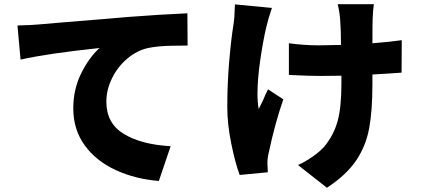

<svg xmlns="http://www.w3.org/2000/svg" viewBox="-20 -805 1993 907"><path d="M163.1 -689.5 275.4 -699.2Q531.2 -719.7 581.1 -724.6Q732.4 -736.3 865.2 -742.2L866.2 -589.8Q857.4 -589.8 792 -588.9Q726.6 -587.9 678.7 -578.1Q627 -566.4 581.5 -528.3Q536.1 -490.2 509.3 -435.5Q482.4 -380.9 482.4 -324.2Q482.4 -222.7 564.9 -172.4Q647.5 -122.1 786.1 -114.3L730.5 49.8Q619.1 41 526.9 -1.5Q434.6 -43.9 380.4 -118.2Q326.2 -192.4 326.2 -293Q326.2 -383.8 363.8 -459Q401.4 -534.2 450.2 -578.1Q207 -552.7 77.1 -523.4L62.5 -684.6Q133.8 -686.5 163.1 -689.5Z M1740.2 -712.9Q1739.3 -692.4 1739.3 -600.6Q1826.2 -607.4 1877.9 -615.2L1877 -461.9Q1828.1 -458 1739.3 -453.1V-408.2Q1739.3 -280.3 1723.6 -197.3Q1708 -114.3 1662.1 -46.4Q1616.2 21.5 1524.4 82L1387.7 -25.4Q1420.9 -40 1456.1 -64.5Q1491.2 -88.9 1512.7 -113.3Q1556.6 -167 1574.7 -232.4Q1592.8 -297.9 1592.8 -409.2V-447.3Q1558.6 -446.3 1491.2 -446.3Q1461.9 -446.3 1435.1 -447.3Q1408.2 -448.2 1386.7 -449.2L1344.7 -451.2V-600.6Q1417 -590.8 1487.3 -590.8Q1520.5 -590.8 1590.8 -592.8Q1590.8 -660.2 1586.9 -712.9Q1584 -750 1575.2 -785.2H1746.1Q1742.2 -761.7 1740.2 -712.9ZM1083 -689.5Q1087.9 -716.8 1089.8 -784.2L1264.6 -767.6Q1248 -719.7 1238.3 -678.7Q1222.7 -612.3 1209.5 -522Q1196.3 -431.6 1196.3 -361.3Q1196.3 -321.3 1202.1 -290Q1208 -300.8 1213.4 -312.5Q1218.8 -324.2 1224.6 -335.9Q1233.4 -358.4 1246.1 -382.8L1318.4 -335.9Q1279.3 -223.6 1250 -85.9Q1243.2 -58.6 1243.2 -36.1L1245.1 8.8L1112.3 21.5Q1091.8 -32.2 1072.8 -125Q1053.7 -217.8 1053.7 -298.8Q1053.7 -408.2 1062.5 -512.7Q1071.3 -617.2 1083 -689.5Z"/></svg>

Font: Min Sans Black
Style: Regular
Weight: 900
Designer: Jinseong-Kim, NotoSansCJK, Nunito
Foundry: Jinseong-Kim
Version: Version 1.000